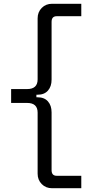

<svg xmlns="http://www.w3.org/2000/svg" viewBox="-20 -764 470 1018"><path d="M256 234Q223 234 201.2 211.9Q179.5 189.8 179.5 156.8V-166.8Q179.5 -218.2 124 -218.2H39V-291.8H124Q179.5 -291.8 179.5 -343.2V-666.8Q179.5 -699.8 201.2 -721.9Q223 -744 256 -744H411V-678H280.5Q253.5 -678 253.5 -648V-341.8Q253.5 -305.5 234.2 -283.6Q215 -261.8 179.2 -261.8H173V-248.2H179.2Q215 -248.2 234.2 -226.4Q253.5 -204.5 253.5 -168.2V138Q253.5 168 280.5 168H411V234Z"/></svg>

Font: Space 7353
Style: Regular
Weight: 400
Designer: Christine Claussen + Ruben Lyon  (Space 7353)
Version: Version 1.000;FEAKit 1.0